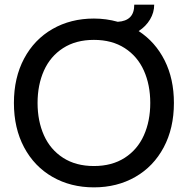

<svg xmlns="http://www.w3.org/2000/svg" viewBox="-20 -794 810 828"><path d="M730 -350Q730 -241 686 -158.5Q642 -76 563.5 -31Q485 14 385 14Q285 14 206.5 -31Q128 -76 84 -158.5Q40 -241 40 -350Q40 -459 84 -541.5Q128 -624 206.5 -669Q285 -714 385 -714Q438 -714 488 -700Q523 -702 541 -720Q559 -738 559 -774H645Q645 -740 627 -710Q609 -680 578 -660Q650 -613 690 -533.5Q730 -454 730 -350ZM628 -350Q628 -428 600.5 -489.5Q573 -551 518 -586.5Q463 -622 385 -622Q307 -622 252 -586.5Q197 -551 169.5 -489.5Q142 -428 142 -350Q142 -272 169.5 -210.5Q197 -149 252 -113.5Q307 -78 385 -78Q463 -78 518 -113.5Q573 -149 600.5 -210.5Q628 -272 628 -350Z"/></svg>

Font: Cabin
Style: Regular
Weight: 400
Designer: Pablo Impallari
Foundry: Pablo Impallari. http://www.impallari.com Igino Marini. http://www.ikern.com
Version: Version 2.001